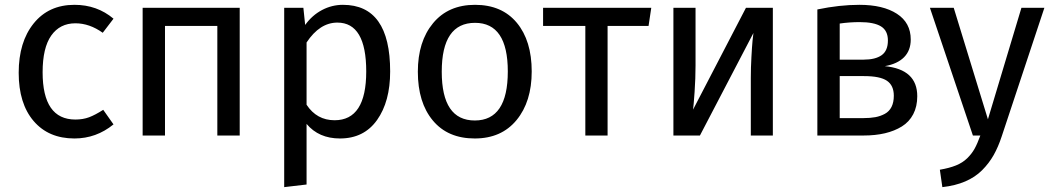

<svg xmlns="http://www.w3.org/2000/svg" viewBox="-20 -559 4338 792"><path d="M287.1 -539.1Q380.4 -539.1 448.2 -481.9L403.8 -423.8Q349.1 -462.9 291 -462.9Q227.1 -462.9 191.4 -412.4Q155.8 -361.8 155.8 -261.2Q155.8 -65.9 291 -65.9Q322.3 -65.9 347.7 -75.4Q373 -85 405.8 -106L448.2 -45.9Q377 12.2 287.1 12.2Q180.2 12.2 118.7 -59.8Q57.1 -131.8 57.1 -258.8Q57.1 -385.7 118.9 -462.4Q180.7 -539.1 287.1 -539.1Z M876.5 0V-452.1H660.6V0H568.4V-526.9H968.8V0Z M1394.5 -539.1Q1589.4 -539.1 1589.4 -264.2Q1589.4 -140.1 1535.4 -64Q1481.4 12.2 1382.3 12.2Q1294.9 12.2 1244.6 -47.9V202.1L1152.3 212.9V-526.9H1231.4L1238.8 -456.1Q1267.6 -496.1 1308.3 -517.6Q1349.1 -539.1 1394.5 -539.1ZM1360.4 -63Q1490.7 -63 1490.7 -264.2Q1490.7 -465.8 1371.6 -465.8Q1298.8 -465.8 1244.6 -383.8V-127Q1286.6 -63 1360.4 -63Z M1939.5 -539.1Q2050.3 -539.1 2111.8 -465.1Q2173.3 -391.1 2173.3 -264.2Q2173.3 -139.6 2110.8 -63.7Q2048.3 12.2 1938.5 12.2Q1827.1 12.2 1765.4 -62Q1703.6 -136.2 1703.6 -263.2Q1703.6 -387.7 1766.4 -463.4Q1829.1 -539.1 1939.5 -539.1ZM1939.5 -464.8Q1802.2 -464.8 1802.2 -263.2Q1802.2 -62 1938.5 -62Q2074.7 -62 2074.7 -264.2Q2074.7 -464.8 1939.5 -464.8Z M2666.5 -526.9 2655.3 -452.1H2486.3V0H2394.5V-452.1H2220.2V-526.9Z M3168 -526.9V0H3077.1V-237.8Q3077.1 -279.8 3079.6 -323.7Q3082 -367.7 3084.2 -390.9Q3086.4 -414.1 3087.9 -422.9L2867.2 0H2757.8V-526.9H2849.1V-289.1Q2849.1 -235.8 2845.2 -179.9Q2841.3 -124 2838.9 -106.9L3057.1 -526.9Z M3629.9 -286.1Q3763.7 -272.9 3763.7 -162.1Q3763.7 -119.6 3747.1 -87.9Q3730.5 -56.2 3700.2 -37.4Q3669.9 -18.6 3630.4 -9.3Q3590.8 0 3542 0H3351.6V-520Q3443.4 -539.1 3524.9 -539.1Q3622.6 -539.1 3679.7 -502.2Q3736.8 -465.3 3736.8 -396Q3736.8 -351.1 3709.5 -323.2Q3682.1 -295.4 3629.9 -286.1ZM3525.9 -467.8Q3484.4 -467.8 3443.8 -461.9V-313H3543Q3590.8 -313 3616.7 -331.3Q3642.6 -349.6 3642.6 -392.1Q3642.6 -432.6 3614 -450.2Q3585.4 -467.8 3525.9 -467.8ZM3542 -71.8Q3569.8 -71.8 3590.8 -75.7Q3611.8 -79.6 3629.9 -89.4Q3647.9 -99.1 3657.5 -117.9Q3667 -136.7 3667 -164.1Q3667 -206.5 3638.7 -225.8Q3610.4 -245.1 3543.9 -245.1H3443.8V-71.8Z M4288.1 -526.9 4112.3 2.9Q4097.7 47.4 4078.6 81.1Q4059.6 114.7 4031 143.3Q4002.4 171.9 3961.4 189.5Q3920.4 207 3867.2 212.9L3856.9 141.1Q3896.5 134.3 3923.6 123.3Q3950.7 112.3 3969.5 94Q3988.3 75.7 4000 54.7Q4011.7 33.7 4023.9 0H3993.2L3815.9 -526.9H3914.1L4055.2 -66.9L4193.4 -526.9Z"/></svg>

Font: FiraGO
Style: Regular
Weight: 400
Designer: bBox Type
Foundry: bBox Type GmbH
Version: Version 1.001;PS 001.001;hotconv 1.0.88;makeotf.lib2.5.64775